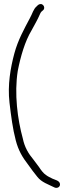

<svg xmlns="http://www.w3.org/2000/svg" viewBox="-20 -694 346 951"><path d="M27 -186C35 -118 43 -56 58 1C71 51 91 85 119 121C135 143 149 163 165 182C186 209 219 219 251 235C266 241 282 229 276 213C271 200 253 197 240 191C229 185 218 181 208 173C195 165 182 147 173 133C166 123 157 111 146 97C121 67 102 36 93 -8C67 -102 50 -230 68 -343C82 -415 104 -490 136 -543C151 -571 166 -596 177 -622C180 -629 182 -633 185 -636L193 -643C197 -646 199 -651 199 -656C199 -665 191 -674 182 -674C172 -674 167 -668 162 -663C145 -649 141 -627 128 -604C100 -551 69 -496 51 -429C32 -358 17 -274 27 -186Z"/></svg>

Font: Stray Cat
Style: Cn
Weight: 400
Version: Version 1.0